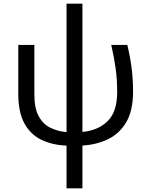

<svg xmlns="http://www.w3.org/2000/svg" viewBox="-20 -779 801 1039"><path d="M426 -759V-65Q511 -73 562.5 -123.5Q614 -174 614 -280Q614 -349 606 -407.5Q598 -466 582 -536H669Q685 -469 692.5 -409Q700 -349 700 -283Q700 -180 663 -117.5Q626 -55 564 -25.5Q502 4 426 9V240H340V9Q264 6 205 -22Q146 -50 112.5 -110.5Q79 -171 79 -270V-536H166V-267Q166 -192 190 -149Q214 -106 254 -87Q294 -68 340 -64V-759Z"/></svg>

Font: Noto IKEA Arabic
Style: Regular
Weight: 400
Designer: Monotype Design Team
Foundry: Monotype Imaging Inc.
Version: Version 1.200